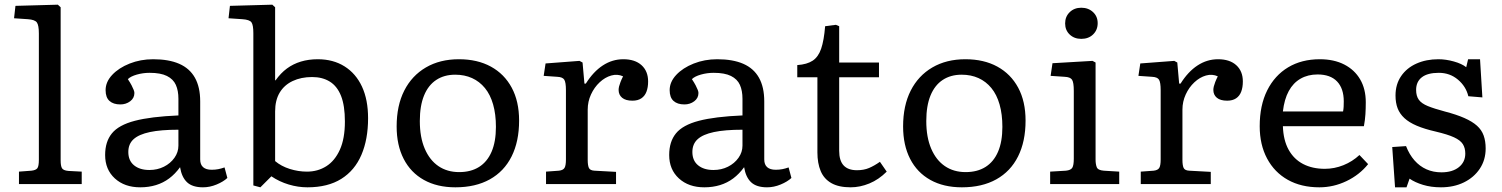

<svg xmlns="http://www.w3.org/2000/svg" viewBox="-20 -786 6413 820"><path d="M61 0V-53L114 -57Q133 -59 139.5 -67.5Q146 -76 146 -104V-643Q146 -678 137.5 -690Q129 -702 99 -704L40 -708L46 -761L227 -766L239 -755V-101Q239 -78 244.5 -68Q250 -58 272 -56L329 -53V0Z M579 14Q512 14 470.5 -24Q429 -62 429 -124Q429 -181 458 -216.5Q487 -252 555.5 -270Q624 -288 742 -293V-364Q742 -399 731 -423.5Q720 -448 693 -461.5Q666 -475 619 -475Q591 -475 564.5 -467.5Q538 -460 526 -448Q536 -433 542 -421.5Q548 -410 551 -402Q554 -394 554 -389Q554 -367 536 -353.5Q518 -340 494 -340Q464 -340 447.5 -355Q431 -370 431 -401Q431 -436 459 -466Q487 -496 533.5 -514.5Q580 -533 634 -533Q701 -533 745.5 -513.5Q790 -494 812.5 -454Q835 -414 835 -353V-105Q835 -83 847.5 -72Q860 -61 884 -61Q899 -61 912 -63.5Q925 -66 939 -71L951 -26Q934 -10 905 2Q876 14 847 14Q802 14 779 -7.5Q756 -29 749 -72Q728 -43 702.5 -24Q677 -5 646 4.5Q615 14 579 14ZM618 -60Q652 -60 680 -74Q708 -88 725 -112Q742 -136 742 -164V-232Q667 -232 620 -222Q573 -212 550.5 -191.5Q528 -171 528 -137Q528 -100 552.5 -80Q577 -60 618 -60Z M1092 14 1062 6V-644Q1062 -679 1054 -690.5Q1046 -702 1015 -704L956 -708L962 -761L1143 -766L1155 -755V-443H1157Q1179 -474 1205.5 -493.5Q1232 -513 1265 -523Q1298 -533 1337 -533Q1403 -533 1451.5 -502.5Q1500 -472 1526 -416Q1552 -360 1552 -281Q1552 -191 1523.5 -124.5Q1495 -58 1437.5 -22Q1380 14 1293 14Q1253 14 1213 2Q1173 -10 1139 -33ZM1291 -53Q1337 -53 1373.5 -76Q1410 -99 1431.5 -146.5Q1453 -194 1453 -267Q1453 -335 1436.5 -376.5Q1420 -418 1388.5 -437.5Q1357 -457 1313 -457Q1266 -457 1230 -440Q1194 -423 1174.5 -390.5Q1155 -358 1155 -310V-98Q1181 -76 1217.5 -64.5Q1254 -53 1291 -53Z M1925 14Q1847 14 1790.5 -17.5Q1734 -49 1704 -107.5Q1674 -166 1674 -246Q1674 -335 1706.5 -399Q1739 -463 1799 -498Q1859 -533 1940 -533Q2019 -533 2076.5 -501.5Q2134 -470 2165.5 -411.5Q2197 -353 2197 -271Q2197 -182 2165 -118Q2133 -54 2072 -20Q2011 14 1925 14ZM1941 -51Q1991 -51 2026 -73Q2061 -95 2079.5 -138Q2098 -181 2098 -244Q2098 -298 2086 -340Q2074 -382 2051 -410Q2028 -438 1996 -452.5Q1964 -467 1924 -467Q1877 -467 1843 -444.5Q1809 -422 1791 -378Q1773 -334 1773 -269Q1773 -200 1794 -151Q1815 -102 1852.5 -76.5Q1890 -51 1941 -51Z M2312 0V-53L2367 -57Q2385 -59 2391 -69Q2397 -79 2397 -105V-401Q2397 -434 2390 -445.5Q2383 -457 2360 -458L2302 -462L2310 -515L2455 -526L2468 -519L2476 -429H2482Q2514 -480 2554.5 -506.5Q2595 -533 2642 -533Q2692 -533 2720 -507.5Q2748 -482 2748 -438Q2748 -413 2741 -394.5Q2734 -376 2719 -366Q2704 -356 2681 -356Q2652 -356 2637 -368.5Q2622 -381 2622 -402Q2622 -409 2624 -417Q2626 -425 2630 -435.5Q2634 -446 2641 -460Q2617 -471 2590.5 -463.5Q2564 -456 2541 -434.5Q2518 -413 2504 -382.5Q2490 -352 2490 -318V-103Q2490 -80 2495 -69Q2500 -58 2519 -57L2611 -52V0Z M2988 14Q2921 14 2879.5 -24Q2838 -62 2838 -124Q2838 -181 2867 -216.5Q2896 -252 2964.5 -270Q3033 -288 3151 -293V-364Q3151 -399 3140 -423.5Q3129 -448 3102 -461.5Q3075 -475 3028 -475Q3000 -475 2973.5 -467.5Q2947 -460 2935 -448Q2945 -433 2951 -421.5Q2957 -410 2960 -402Q2963 -394 2963 -389Q2963 -367 2945 -353.5Q2927 -340 2903 -340Q2873 -340 2856.5 -355Q2840 -370 2840 -401Q2840 -436 2868 -466Q2896 -496 2942.5 -514.5Q2989 -533 3043 -533Q3110 -533 3154.5 -513.5Q3199 -494 3221.5 -454Q3244 -414 3244 -353V-105Q3244 -83 3256.5 -72Q3269 -61 3293 -61Q3308 -61 3321 -63.5Q3334 -66 3348 -71L3360 -26Q3343 -10 3314 2Q3285 14 3256 14Q3211 14 3188 -7.5Q3165 -29 3158 -72Q3137 -43 3111.5 -24Q3086 -5 3055 4.5Q3024 14 2988 14ZM3027 -60Q3061 -60 3089 -74Q3117 -88 3134 -112Q3151 -136 3151 -164V-232Q3076 -232 3029 -222Q2982 -212 2959.5 -191.5Q2937 -171 2937 -137Q2937 -100 2961.5 -80Q2986 -60 3027 -60Z M3613 14Q3562 14 3530.5 -4Q3499 -22 3485 -55.5Q3471 -89 3471 -135V-456H3385V-508Q3427 -511 3451 -527Q3475 -543 3487 -578Q3499 -613 3504 -674L3550 -680L3564 -674V-519H3734V-456H3564V-142Q3564 -100 3583 -79.5Q3602 -59 3640 -59Q3669 -59 3691.5 -68.5Q3714 -78 3738 -95L3767 -53Q3733 -19 3693 -2.5Q3653 14 3613 14Z M4088 14Q4010 14 3953.5 -17.5Q3897 -49 3867 -107.5Q3837 -166 3837 -246Q3837 -335 3869.5 -399Q3902 -463 3962 -498Q4022 -533 4103 -533Q4182 -533 4239.5 -501.5Q4297 -470 4328.5 -411.5Q4360 -353 4360 -271Q4360 -182 4328 -118Q4296 -54 4235 -20Q4174 14 4088 14ZM4104 -51Q4154 -51 4189 -73Q4224 -95 4242.5 -138Q4261 -181 4261 -244Q4261 -298 4249 -340Q4237 -382 4214 -410Q4191 -438 4159 -452.5Q4127 -467 4087 -467Q4040 -467 4006 -444.5Q3972 -422 3954 -378Q3936 -334 3936 -269Q3936 -200 3957 -151Q3978 -102 4015.5 -76.5Q4053 -51 4104 -51Z M4465 0V-53L4532 -57Q4553 -59 4559.5 -69.5Q4566 -80 4566 -108V-398Q4566 -434 4558.5 -445.5Q4551 -457 4527 -458L4467 -462L4475 -516L4646 -526L4659 -519V-104Q4659 -85 4664 -72Q4669 -59 4694 -57L4760 -53V0ZM4598 -620Q4568 -620 4548.5 -638.5Q4529 -657 4529 -686Q4529 -715 4548.5 -734Q4568 -753 4598 -753Q4628 -753 4648 -734.5Q4668 -716 4668 -687Q4668 -658 4648.5 -639Q4629 -620 4598 -620Z M4852 0V-53L4907 -57Q4925 -59 4931 -69Q4937 -79 4937 -105V-401Q4937 -434 4930 -445.5Q4923 -457 4900 -458L4842 -462L4850 -515L4995 -526L5008 -519L5016 -429H5022Q5054 -480 5094.5 -506.5Q5135 -533 5182 -533Q5232 -533 5260 -507.5Q5288 -482 5288 -438Q5288 -413 5281 -394.5Q5274 -376 5259 -366Q5244 -356 5221 -356Q5192 -356 5177 -368.5Q5162 -381 5162 -402Q5162 -409 5164 -417Q5166 -425 5170 -435.5Q5174 -446 5181 -460Q5157 -471 5130.5 -463.5Q5104 -456 5081 -434.5Q5058 -413 5044 -382.5Q5030 -352 5030 -318V-103Q5030 -80 5035 -69Q5040 -58 5059 -57L5151 -52V0Z M5615 14Q5537 14 5480 -18Q5423 -50 5391.5 -109Q5360 -168 5360 -247Q5360 -336 5392 -400Q5424 -464 5481.5 -498.5Q5539 -533 5617 -533Q5677 -533 5721 -510.5Q5765 -488 5789 -447Q5813 -406 5813 -349Q5813 -323 5811.5 -298.5Q5810 -274 5805 -247H5459Q5461 -187 5483.5 -146.5Q5506 -106 5545.5 -85.5Q5585 -65 5638 -65Q5679 -65 5717.5 -80.5Q5756 -96 5786 -124L5823 -85Q5786 -39 5730.5 -12.5Q5675 14 5615 14ZM5459 -310H5716Q5718 -320 5718.5 -330.5Q5719 -341 5719 -353Q5719 -408 5690.5 -438Q5662 -468 5607 -468Q5566 -468 5534.5 -450Q5503 -432 5484 -397Q5465 -362 5459 -310Z M5938 14 5926 -158 5985 -162Q5999 -126 6021 -101Q6043 -76 6072 -63Q6101 -50 6136 -50Q6183 -50 6210.5 -72Q6238 -94 6238 -130Q6238 -154 6227.5 -170.5Q6217 -187 6190 -199.5Q6163 -212 6112 -224Q6064 -235 6031 -249Q5998 -263 5978 -281.5Q5958 -300 5949 -323.5Q5940 -347 5940 -378Q5940 -426 5964 -461Q5988 -496 6029.5 -514.5Q6071 -533 6123 -533Q6155 -533 6189 -523.5Q6223 -514 6242 -499L6250 -533H6301L6311 -370L6251 -375Q6241 -417 6206.5 -446Q6172 -475 6125 -475Q6077 -475 6052.5 -456Q6028 -437 6028 -402Q6028 -376 6039.5 -360Q6051 -344 6078 -333Q6105 -322 6150 -310Q6200 -297 6234 -282Q6268 -267 6288 -249Q6308 -231 6316.5 -207Q6325 -183 6325 -152Q6325 -103 6300 -65.5Q6275 -28 6232 -7Q6189 14 6134 14Q6092 14 6057.5 3.5Q6023 -7 6000 -23L5987 14Z"/></svg>

Font: Literata Variable Black
Style: Regular
Weight: 900
Designer: Latin by Veronika Burian and Jose Scaglione. Greek by Irene Vlachou. Cyrillic by Vera Evstafieva.
Foundry: TypeTogether
Version: Version 3.021